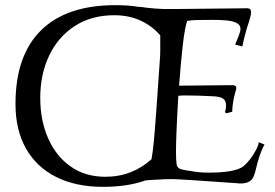

<svg xmlns="http://www.w3.org/2000/svg" viewBox="-20 -700 1065 744"><path d="M379 24Q274 24 198 -14Q122 -52 81 -124Q40 -196 40 -297Q40 -485 139 -582.5Q238 -680 427 -680Q452 -680 474.5 -678.5Q497 -677 519 -673V-674Q545 -670 579 -667Q613 -664 656 -665L940 -668Q953 -667 953 -652Q953 -647 949.5 -632.5Q946 -618 936 -589Q930 -568 925.5 -549.5Q921 -531 919 -520L891 -527Q912 -575 912 -587Q912 -604 896 -611.5Q880 -619 856 -621Q832 -623 808 -623Q771 -623 746 -622.5Q721 -622 705 -619Q696 -591 688.5 -527Q681 -463 674 -368L882 -370Q889 -370 893 -366Q897 -362 895 -354Q894 -350 891 -339Q888 -328 886 -320Q884 -308 882 -295Q880 -282 880 -267L856 -261L852 -266Q856 -279 856 -292Q856 -310 844 -318Q832 -326 804 -327Q747 -330 708 -330Q698 -330 688.5 -330Q679 -330 671 -329Q669 -297 667 -257.5Q665 -218 663.5 -179.5Q662 -141 662 -112Q662 -96 662.5 -84.5Q663 -73 664 -67Q665 -50 679 -45Q685 -43 701.5 -40Q718 -37 740 -34Q761 -31 788 -31Q887 -31 921 -54Q929 -60 938.5 -70.5Q948 -81 959 -97Q970 -114 976.5 -128Q983 -142 982 -149L1005 -140Q993 -118 985 -93.5Q977 -69 971 -42Q968 -29 963.5 -18Q959 -7 953 -2Q940 11 913 11Q910 11 906.5 11Q903 11 899 10Q787 2 724 -2Q661 -6 647 -6Q632 -6 618 -5.5Q604 -5 592 -4Q580 -4 544 -1Q475 24 379 24ZM388 -15Q442 -15 487 -33Q532 -51 567 -83Q572 -108 576.5 -156.5Q581 -205 586 -276L599 -462Q601 -484 601 -503.5Q601 -523 601 -539V-563Q569 -600 524 -620.5Q479 -641 423 -641Q334 -641 269.5 -599Q205 -557 170.5 -484.5Q136 -412 136 -321Q136 -233 166.5 -164Q197 -95 253.5 -55Q310 -15 388 -15Z"/></svg>

Font: Luxurious Roman
Style: Regular
Weight: 400
Designer: Robert E. Leuschke
Foundry: Robert E. Leuschke
Version: Version 1.010; ttfautohint (v1.8.3)